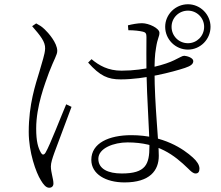

<svg xmlns="http://www.w3.org/2000/svg" viewBox="-20 -837 1040 902"><path d="M863 -604C921 -604 969 -652 969 -711C969 -769 921 -817 863 -817C804 -817 756 -769 756 -711C756 -652 804 -604 863 -604ZM565 20C684 20 726 -36 726 -105C726 -175 706 -346 706 -500C706 -544 707 -579 713 -612C720 -659 729 -664 729 -683C729 -704 680 -728 647 -728C627 -728 600 -723 581 -718L583 -695C611 -695 635 -692 652 -688C665 -685 668 -678 668 -663C668 -630 667 -540 668 -501C670 -380 682 -215 682 -150C682 -65 665 -22 552 -22C488 -22 442 -43 442 -91C442 -141 515 -168 579 -168C723 -168 799 -108 864 -45C877 -32 887 -22 899 -22C912 -22 917 -31 917 -45C917 -62 905 -80 886 -97C843 -136 749 -202 597 -202C492 -202 409 -165 409 -86C409 -19 477 20 565 20ZM211 45C224 45 231 37 231 25C231 3 219 -27 219 -55C219 -72 226 -93 236 -121C250 -158 297 -283 316 -335L291 -347C269 -296 214 -153 194 -120C186 -107 178 -109 172 -120C159 -143 150 -172 150 -233C150 -339 191 -443 210 -496C235 -561 249 -579 249 -598C249 -636 206 -684 190 -699C174 -714 168 -717 150 -727L131 -714C170 -669 193 -641 192 -609C191 -581 178 -548 165 -500C147 -440 115 -348 115 -217C115 -122 149 -26 172 10C184 30 196 45 211 45ZM547 -464C658 -464 792 -499 849 -518C876 -527 888 -536 888 -550C888 -565 860 -574 846 -575C836 -575 828 -568 798 -554C762 -536 664 -505 551 -505C488 -505 446 -529 410 -559L394 -543C450 -480 487 -464 547 -464ZM863 -634C820 -634 786 -668 786 -711C786 -753 820 -787 863 -787C905 -787 939 -753 939 -711C939 -668 905 -634 863 -634Z"/></svg>

Font: Source Han Serif TW VF
Style: Regular
Weight: 250
Designer: Ryoko NISHIZUKA 西塚涼子 (kana & ideographs); Frank Grießhammer (Latin, Greek & Cyrillic); Wenlong ZHANG 张文龙 (bopomofo); San
Foundry: Adobe
Version: Version 2.002;hotconv 1.1.0;makeotfexe 2.6.0